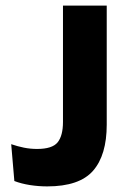

<svg xmlns="http://www.w3.org/2000/svg" viewBox="-20 -659 457 689"><path d="M149.3 9.9Q118.4 9.9 87.4 5.1Q56.5 0.2 31.5 -9.4L20.2 -141.6Q43.1 -133.7 66 -129.1Q89 -124.5 113 -124.5Q167.8 -124.5 186.9 -148.3Q206 -172.2 206 -221.4V-639H363V-211.9Q363 -102.4 314 -46.3Q265 9.9 149.3 9.9Z"/></svg>

Font: Anek Gujarati Medium
Style: Regular
Weight: 500
Designer: Mrunmayee Ghaisas (Gujarati), Yesha Goshar (Latin)
Foundry: Ek Type
Version: Version 1.003